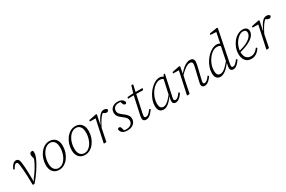

<svg xmlns="http://www.w3.org/2000/svg" viewBox="128 -2005 4884 3278"><g transform="rotate(-30 2570.0 -365.5)"><path d="M181 2Q180 -79 177.5 -152Q175 -225 170.5 -286.5Q166 -348 159 -395Q154 -431 145.5 -443.5Q137 -456 122 -456Q106 -456 88.5 -439Q71 -422 46 -376L23 -389Q51 -448 78.5 -474Q106 -500 139 -500Q169 -500 185.5 -479.5Q202 -459 208 -411Q214 -369 217.5 -310.5Q221 -252 222.5 -181.5Q224 -111 224 -34H225L249 -77Q273 -107 295 -138Q317 -169 336.5 -200.5Q356 -232 372 -261Q388 -290 400 -315Q410 -335 418 -356.5Q426 -378 433 -404L429 -346L420 -385Q415 -399 411 -415Q407 -431 407 -446Q407 -472 419 -486Q431 -500 450 -500Q459 -500 465.5 -498Q472 -496 475 -494Q477 -489 478.5 -481.5Q480 -474 480 -462Q480 -439 474.5 -414Q469 -389 457.5 -360.5Q446 -332 428 -298Q414 -270 392.5 -234.5Q371 -199 344.5 -159Q318 -119 285.5 -77Q253 -35 218 5L190 9Z M703 12Q659 12 622.5 -7.5Q586 -27 564 -68Q542 -109 542 -172Q542 -234 561 -292.5Q580 -351 615 -398Q650 -445 696.5 -472.5Q743 -500 798 -500Q844 -500 880.5 -479.5Q917 -459 938 -418Q959 -377 959 -315Q959 -252 939.5 -193Q920 -134 885.5 -88Q851 -42 804.5 -15Q758 12 703 12ZM710 -20Q744 -20 774 -36Q804 -52 828.5 -81Q853 -110 870 -147Q887 -184 896.5 -225.5Q906 -267 906 -309Q906 -392 874.5 -430Q843 -468 792 -468Q758 -468 727.5 -451.5Q697 -435 672.5 -406.5Q648 -378 630.5 -340.5Q613 -303 603.5 -261Q594 -219 594 -177Q594 -95 627 -57.5Q660 -20 710 -20Z M1213 12Q1169 12 1132.5 -7.5Q1096 -27 1074 -68Q1052 -109 1052 -172Q1052 -234 1071 -292.5Q1090 -351 1125 -398Q1160 -445 1206.5 -472.5Q1253 -500 1308 -500Q1354 -500 1390.5 -479.5Q1427 -459 1448 -418Q1469 -377 1469 -315Q1469 -252 1449.5 -193Q1430 -134 1395.5 -88Q1361 -42 1314.5 -15Q1268 12 1213 12ZM1220 -20Q1254 -20 1284 -36Q1314 -52 1338.5 -81Q1363 -110 1380 -147Q1397 -184 1406.5 -225.5Q1416 -267 1416 -309Q1416 -392 1384.5 -430Q1353 -468 1302 -468Q1268 -468 1237.5 -451.5Q1207 -435 1182.5 -406.5Q1158 -378 1140.5 -340.5Q1123 -303 1113.5 -261Q1104 -219 1104 -177Q1104 -95 1137 -57.5Q1170 -20 1220 -20Z M1684 -243 1681 -306H1698Q1721 -359 1746.5 -402.5Q1772 -446 1802.5 -472.5Q1833 -499 1870 -499Q1897 -499 1912 -491Q1927 -483 1934 -470Q1933 -453 1922.5 -442Q1912 -431 1893 -431Q1877 -431 1863.5 -437Q1850 -443 1835 -455L1820 -469L1862 -467L1840 -465Q1817 -452 1792 -422.5Q1767 -393 1740 -348Q1713 -303 1684 -243ZM1584 0 1683 -459 1692 -440 1566 -442 1571 -468 1715 -497 1732 -489 1694 -310 1699 -305 1680 -218Q1669 -164 1658 -109.5Q1647 -55 1636 0L1597 6Z M2048 12Q2008 12 1979.5 1Q1951 -10 1935.5 -31Q1920 -52 1915 -81Q1918 -92 1925.5 -99Q1933 -106 1945 -106Q1962 -106 1970 -97Q1978 -88 1982 -72L2002 -7L1972 -25Q1991 -20 2008.5 -18Q2026 -16 2046 -16Q2085 -17 2111.5 -30.5Q2138 -44 2152 -66Q2166 -88 2166 -114Q2166 -147 2147 -172.5Q2128 -198 2087 -227Q2059 -248 2037 -268.5Q2015 -289 2003.5 -313Q1992 -337 1992 -368Q1992 -407 2011 -437Q2030 -467 2064.5 -483.5Q2099 -500 2145 -500Q2181 -500 2206 -489.5Q2231 -479 2246.5 -461.5Q2262 -444 2266 -422Q2265 -410 2257.5 -402.5Q2250 -395 2239 -395Q2224 -395 2214.5 -404Q2205 -413 2197 -435L2178 -485L2211 -466Q2197 -469 2182 -470.5Q2167 -472 2151 -472Q2095 -471 2067.5 -444.5Q2040 -418 2040 -379Q2040 -341 2059.5 -318.5Q2079 -296 2118 -266Q2150 -243 2171.5 -221.5Q2193 -200 2204 -177Q2215 -154 2215 -125Q2215 -85 2194 -53.5Q2173 -22 2136 -5Q2099 12 2048 12Z M2325 -453 2331 -482 2464 -492 2467 -489H2630L2622 -451L2463 -455L2460 -456ZM2415 12Q2389 12 2372.5 -3Q2356 -18 2356 -46Q2356 -64 2359 -82.5Q2362 -101 2367 -125L2439 -457L2489 -625H2524L2418 -132Q2414 -112 2410.5 -94Q2407 -76 2407 -64Q2407 -48 2416 -40Q2425 -32 2441 -32Q2457 -32 2473 -41Q2489 -50 2508 -70Q2527 -90 2552 -121L2573 -106Q2548 -71 2524 -44.5Q2500 -18 2473.5 -3Q2447 12 2415 12Z M2763 12Q2734 12 2710 0Q2686 -12 2672 -41Q2658 -70 2658 -118Q2658 -170 2676 -223.5Q2694 -277 2725 -326.5Q2756 -376 2796 -415Q2836 -454 2880.5 -477Q2925 -500 2969 -500Q2990 -500 3006 -494Q3022 -488 3034.5 -476.5Q3047 -465 3058 -448L3042 -422Q3024 -442 3002.5 -452Q2981 -462 2954 -462Q2924 -462 2897 -449.5Q2870 -437 2845.5 -417Q2821 -397 2801 -373Q2777 -345 2756 -306.5Q2735 -268 2722.5 -224Q2710 -180 2710 -136Q2710 -79 2729 -55Q2748 -31 2783 -31Q2812 -31 2841 -49Q2870 -67 2904.5 -103.5Q2939 -140 2984 -197L2987 -152H2969Q2935 -103 2901.5 -66Q2868 -29 2833.5 -8.5Q2799 12 2763 12ZM3000 12Q2974 12 2958.5 -3Q2943 -18 2943 -48Q2943 -61 2944.5 -74Q2946 -87 2949.5 -100.5Q2953 -114 2957 -131L2952 -133L3024 -462L3029 -464L3064 -513L3084 -510L3001 -128Q2996 -109 2992.5 -91.5Q2989 -74 2989 -60Q2989 -45 2997 -38Q3005 -31 3019 -31Q3043 -31 3067.5 -52Q3092 -73 3124 -117L3145 -101Q3124 -68 3101 -42.5Q3078 -17 3053 -2.5Q3028 12 3000 12Z M3238 6 3225 0 3324 -459 3333 -440 3207 -442 3212 -468 3356 -497 3373 -489 3348 -355 3351 -352 3321 -218Q3310 -164 3299 -109.5Q3288 -55 3277 0ZM3571 12Q3545 12 3529.5 -3Q3514 -18 3514 -41Q3514 -60 3518 -77Q3522 -94 3527 -118L3574 -316Q3581 -345 3586 -369Q3591 -393 3591 -410Q3591 -434 3579 -445Q3567 -456 3543 -456Q3515 -456 3486 -442Q3457 -428 3420.5 -398Q3384 -368 3336 -319V-358H3350Q3388 -404 3425 -436Q3462 -468 3498 -484Q3534 -500 3566 -500Q3604 -500 3624 -480.5Q3644 -461 3644 -427Q3644 -406 3639 -381.5Q3634 -357 3627 -327L3578 -124Q3574 -105 3570 -88.5Q3566 -72 3566 -58Q3566 -45 3573 -38Q3580 -31 3594 -31Q3617 -31 3641.5 -51Q3666 -71 3698 -115L3719 -99Q3698 -68 3675 -43Q3652 -18 3626 -3Q3600 12 3571 12Z M3883 12Q3854 12 3831 0Q3808 -12 3795 -40.5Q3782 -69 3782 -116Q3782 -169 3800 -223Q3818 -277 3849 -326.5Q3880 -376 3920.5 -415Q3961 -454 4006 -477Q4051 -500 4096 -500Q4116 -500 4131.5 -495Q4147 -490 4160 -480.5Q4173 -471 4185 -455L4169 -424Q4149 -444 4127.5 -453Q4106 -462 4081 -462Q4048 -462 4018.5 -448Q3989 -434 3963.5 -412Q3938 -390 3917 -363Q3900 -342 3885 -315.5Q3870 -289 3858.5 -259.5Q3847 -230 3840.5 -198Q3834 -166 3834 -134Q3834 -79 3852 -55Q3870 -31 3903 -31Q3933 -31 3963.5 -48.5Q3994 -66 4030 -103Q4066 -140 4112 -197L4117 -152H4098Q4064 -103 4028 -66Q3992 -29 3955.5 -8.5Q3919 12 3883 12ZM4135 12Q4108 12 4092.5 -3Q4077 -18 4077 -47Q4077 -63 4080 -82Q4083 -101 4090 -129L4085 -132L4151 -455L4156 -465L4204 -706L4215 -686L4087 -693L4092 -719L4239 -743L4257 -735L4135 -130Q4131 -110 4128 -91.5Q4125 -73 4125 -61Q4125 -46 4132.5 -38.5Q4140 -31 4155 -31Q4177 -31 4201.5 -51.5Q4226 -72 4259 -117L4280 -101Q4259 -68 4235.5 -42.5Q4212 -17 4187.5 -2.5Q4163 12 4135 12Z M4495 12Q4451 12 4415.5 -7.5Q4380 -27 4359.5 -68Q4339 -109 4339 -173Q4339 -235 4361 -293.5Q4383 -352 4420.5 -398.5Q4458 -445 4506.5 -472.5Q4555 -500 4607 -500Q4652 -500 4679 -478Q4706 -456 4706 -414Q4706 -379 4686 -345.5Q4666 -312 4624.5 -281.5Q4583 -251 4519 -225Q4455 -199 4368 -178L4366 -205Q4466 -229 4531 -261.5Q4596 -294 4628 -332Q4660 -370 4660 -410Q4660 -438 4643.5 -453Q4627 -468 4596 -468Q4559 -468 4522 -443.5Q4485 -419 4454 -378Q4423 -337 4404.5 -287Q4386 -237 4386 -184Q4386 -105 4420 -68Q4454 -31 4509 -31Q4541 -31 4566 -42.5Q4591 -54 4612 -73.5Q4633 -93 4652 -117L4672 -102Q4657 -77 4638.5 -56.5Q4620 -36 4597.5 -20.5Q4575 -5 4549.5 3.5Q4524 12 4495 12Z M4890 -243 4887 -306H4904Q4927 -359 4952.5 -402.5Q4978 -446 5008.5 -472.5Q5039 -499 5076 -499Q5103 -499 5118 -491Q5133 -483 5140 -470Q5139 -453 5128.5 -442Q5118 -431 5099 -431Q5083 -431 5069.5 -437Q5056 -443 5041 -455L5026 -469L5068 -467L5046 -465Q5023 -452 4998 -422.5Q4973 -393 4946 -348Q4919 -303 4890 -243ZM4790 0 4889 -459 4898 -440 4772 -442 4777 -468 4921 -497 4938 -489 4900 -310 4905 -305 4886 -218Q4875 -164 4864 -109.5Q4853 -55 4842 0L4803 6Z"/></g></svg>

Font: Source Serif 4 Light
Style: Italic
Weight: 300
Italic angle: -12°
Designer: Frank Grießhammer
Foundry: Adobe Systems Incorporated
Version: Version 4.004;hotconv 1.0.116;makeotfexe 2.5.65601